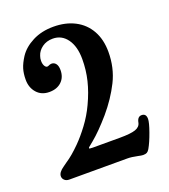

<svg xmlns="http://www.w3.org/2000/svg" viewBox="-128 -770 768 873"><g transform="rotate(-20 256.0 -334.0)"><path d="M390 6Q362 0 342 0H61Q47 0 38.5 -8Q30 -16 30 -27Q30 -46 58 -65L76 -78Q107 -98 146 -137Q175 -166 204.5 -205.5Q234 -245 255 -290Q280 -343 292 -392.5Q304 -442 304 -495Q304 -556 278 -592Q252 -628 209 -628Q179 -628 157.5 -612.5Q136 -597 129 -574Q125 -563 125 -551Q125 -534 132 -524Q139 -514 148 -518Q158 -523 165 -523Q178 -523 186 -512.5Q194 -502 194 -482Q194 -447 172 -426Q150 -405 113 -405Q75 -405 52.5 -430.5Q30 -456 30 -494Q30 -524 37 -547Q44 -570 62 -598Q85 -633 129 -655.5Q173 -678 230 -678Q289 -678 333.5 -655Q378 -632 402.5 -588.5Q427 -545 427 -485Q427 -408 395 -344Q363 -280 312 -220Q260 -160 221 -128L204 -114Q194 -107 194 -103Q194 -100 211 -100H342Q395 -100 418 -108Q441 -116 445 -136Q450 -163 470 -163Q492 -163 492 -137Q492 -120 476.5 -76.5Q461 -33 446 -7Q440 3 433.5 6.5Q427 10 415 10Q408 10 390 6Z"/></g></svg>

Font: Raigarh
Style: Regular
Weight: 400
Designer: jaikishan Patel
Foundry: MagicType
Version: Version 1.000;FEAKit 1.0